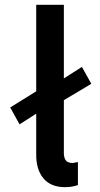

<svg xmlns="http://www.w3.org/2000/svg" viewBox="-20 -772 415 800"><path d="M130.9 -130.9V-298.3L61.5 -253.9L22.5 -324.2L130.9 -391.6V-752H246.1V-445.3L321.3 -493.2L360.4 -422.9L246.1 -354.5V-139.6Q245.1 -119.6 252.4 -106.4Q259.8 -93.3 282.2 -92.8Q288.1 -93.3 304.7 -96.7V-1Q280.8 7.8 251 7.8Q190.9 7.8 160.4 -29.5Q129.9 -66.9 130.9 -130.9Z"/></svg>

Font: Reddit Sans Strawberry SemiBold
Style: Regular
Weight: 600
Designer: Stephen Hutchings
Foundry: Reddit
Version: Version 1.013